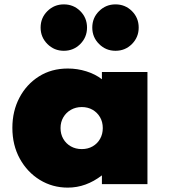

<svg xmlns="http://www.w3.org/2000/svg" viewBox="-20 -841 772 877"><path d="M289.5 16Q219.5 16 162 -19.2Q104.5 -54.5 70.5 -116.2Q36.5 -178 36.5 -257Q36.5 -333.5 68.8 -394.8Q101 -456 158 -492Q215 -528 289.5 -528Q333.5 -528 374.2 -515.2Q415 -502.5 445.5 -479V-512H653.5V0H445.5V-40Q409 -12 370.2 2Q331.5 16 289.5 16ZM353.5 -160Q381.5 -160 403.2 -172.5Q425 -185 437.2 -206.8Q449.5 -228.5 449.5 -256Q449.5 -284 437 -305.5Q424.5 -327 403 -339.5Q381.5 -352 353.5 -352Q326 -352 304 -339.5Q282 -327 269.2 -305.2Q256.5 -283.5 256.5 -256Q256.5 -228.5 269 -206.8Q281.5 -185 303.5 -172.5Q325.5 -160 353.5 -160ZM507.5 -609Q463.5 -609 432.5 -640Q401.5 -671 401.5 -715Q401.5 -759.5 432.5 -790.2Q463.5 -821 507.5 -821Q552 -821 582.8 -790.2Q613.5 -759.5 613.5 -715Q613.5 -671 582.8 -640Q552 -609 507.5 -609ZM271.5 -609Q227.5 -609 196.5 -640Q165.5 -671 165.5 -715Q165.5 -759.5 196.5 -790.2Q227.5 -821 271.5 -821Q316 -821 346.8 -790.2Q377.5 -759.5 377.5 -715Q377.5 -671 346.8 -640Q316 -609 271.5 -609Z"/></svg>

Font: Spartan Thin Black
Style: Regular
Weight: 900
Version: Version 1.004